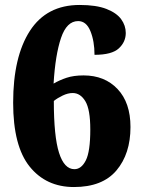

<svg xmlns="http://www.w3.org/2000/svg" viewBox="-20 -744 571 774"><path d="M278 10Q166 10 99.5 -72.5Q33 -155 33 -330Q33 -515 100.5 -619.5Q168 -724 301 -724Q368 -724 409 -708Q450 -692 468.5 -666.5Q487 -641 487 -611Q487 -575 459 -549Q431 -523 361 -523Q361 -578 344.5 -618.5Q328 -659 295 -659Q249 -659 226 -591Q203 -523 196 -407Q220 -421 248.5 -430.5Q277 -440 317 -440Q402 -440 454 -385Q506 -330 506 -232Q506 -124 449.5 -57Q393 10 278 10ZM280 -62Q308 -62 326 -97.5Q344 -133 344 -222Q344 -303 324 -336Q304 -369 273 -369Q254 -369 233 -359Q212 -349 197 -337Q197 -194 218 -128Q239 -62 280 -62Z"/></svg>

Font: Noto Serif Armenian SemiCondensed Black
Style: Regular
Weight: 900
Width: 4
Designer: Monotype Design Team
Foundry: Monotype Imaging Inc.
Version: Version 2.008; ttfautohint (v1.8.4.7-5d5b)